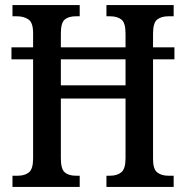

<svg xmlns="http://www.w3.org/2000/svg" viewBox="-20 -734 731 754"><path d="M29 0V-44H51Q77 -44 93.5 -57Q110 -70 110 -112V-501H25V-548H110V-604Q110 -645 92 -657.5Q74 -670 47 -670H29V-714H293V-670H277Q250 -670 234.5 -657.5Q219 -645 219 -603V-548H473V-602Q473 -645 456.5 -657.5Q440 -670 413 -670H398V-714H662V-670H640Q614 -670 597.5 -657.5Q581 -645 581 -602V-548H665V-501H581V-109Q581 -69 598 -56.5Q615 -44 640 -44H662V0H398V-44H413Q440 -44 456.5 -57.5Q473 -71 473 -113V-347H219V-112Q219 -70 234.5 -57Q250 -44 277 -44H293V0ZM219 -399H473V-501H219Z"/></svg>

Font: Noto Serif Lao Condensed Medium
Style: Regular
Weight: 500
Width: 3
Designer: Monotype Design Team
Foundry: Monotype Imaging Inc.
Version: Version 2.003; ttfautohint (v1.8.4.7-5d5b)